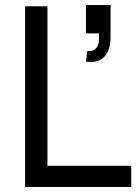

<svg xmlns="http://www.w3.org/2000/svg" viewBox="-20 -745 558 765"><path d="M80 0V-720H169V-84.5H503V0ZM322.5 -500 328 -541.5Q349 -540 359.5 -549.5Q370 -559 373 -575.5Q376 -592 374 -612H322.5V-725H420.5V-597Q420.5 -544.5 394.8 -518Q369 -491.5 322.5 -500Z"/></svg>

Font: Manrope ExtraLight Medium
Style: Regular
Weight: 500
Version: Version 4.504